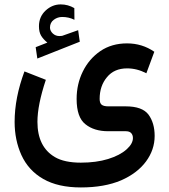

<svg xmlns="http://www.w3.org/2000/svg" viewBox="-20 -592 754 859"><path d="M139.6 -380.9 191.9 -401.4Q173.3 -416.5 163.8 -432.6Q154.3 -448.7 154.3 -474.6Q154.3 -517.1 184.1 -544.9Q213.9 -572.3 251.5 -572.3Q284.2 -572.3 312.5 -555.7L313 -503.4Q288.1 -516.1 258.3 -516.1Q237.8 -516.1 221.2 -503.9Q203.6 -491.2 203.6 -468.3Q204.1 -453.6 216.3 -442.1Q228.5 -430.7 246.1 -430.7Q249 -430.7 257.8 -431.6L262.2 -433.1L329.6 -457L336.9 -405.3L147 -330.1ZM341.8 246.6Q239.7 246.6 173.6 208.7Q107.4 170.9 75.7 101.6Q45.4 34.2 45.4 -46.4Q45.4 -154.3 89.4 -272.5L185.1 -234.9Q147.5 -122.1 147.5 -46.9Q147.5 64.9 225.6 110.8Q268.1 135.7 341.8 135.7Q410.6 135.7 463.6 119.4Q516.6 103 546.4 76.2Q574.7 50.8 574.7 25.4Q574.7 12.2 567.1 3.7Q559.6 -4.9 543 -4.9H463.9Q400.9 -4.9 362.3 -36.1Q322.8 -66.9 322.8 -149.4Q322.8 -215.8 350.6 -272.2Q378.4 -328.6 428.7 -363.3Q479.5 -397.9 548.3 -397.9Q616.2 -397.9 670.4 -360.4L634.8 -264.2Q592.8 -286.1 548.8 -286.1Q490.7 -286.1 458.5 -246.6Q425.8 -207.5 425.8 -149.4Q425.8 -130.9 434.8 -123.5Q443.8 -116.2 464.8 -116.2H542.5Q616.7 -116.2 644.5 -79.1Q671.9 -41.5 671.9 16.1Q671.9 78.1 633.1 130.6Q594.2 183.1 522 214.8Q447.3 246.6 341.8 246.6Z"/></svg>

Font: Vazirmatn UI FD NL Medium
Style: Regular
Weight: 500
Designer: Saber Rastikerdar
Foundry: Saber Rastikerdar
Version: Version 33.003